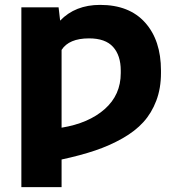

<svg xmlns="http://www.w3.org/2000/svg" viewBox="-20 -558 716 781"><path d="M230.5 203.1H66.9V-528.3H218.3L224.6 -474.1Q286.1 -538.1 387.2 -538.1Q505.9 -538.1 570.3 -466.1Q634.8 -394 634.8 -271V-260.7Q634.8 -198.7 615.7 -148.4Q596.7 -98.1 563.2 -61.3Q529.8 -24.4 478 4.9Q426.3 34.2 366.9 54.2Q307.6 74.2 230.5 90.8ZM230.5 -355V-38.6Q340.8 -56.6 406 -114.3Q471.2 -171.9 471.2 -260.7V-271Q471.2 -332.5 439.9 -367.2Q408.7 -401.9 342.3 -401.9Q260.7 -401.9 230.5 -355Z"/></svg>

Font: Bert Sans Black
Style: Regular
Weight: 900
Designer: Christian Robertson, Adam Twardoch, & Cristiano Sobral
Foundry: Google
Version: Version 12.135;January 10, 2020;FontCreator 12.0.0.2547 64-b